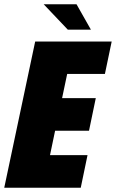

<svg xmlns="http://www.w3.org/2000/svg" viewBox="-39 -886 547 906"><path d="M127 -690H488L456 -537H278L254 -423H413L381 -269H221L197 -154H374L342 0H-19ZM167 -866H322L390 -746H281Z"/></svg>

Font: Decalotype Black Italic
Style: Regular
Weight: 900
Italic angle: -12°
Designer: Alfredo Marco Pradil
Foundry: Alfredo Marco Pradil
Version: Version 1.0